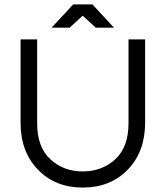

<svg xmlns="http://www.w3.org/2000/svg" viewBox="-20 -840 749 868"><path d="M561 -662H636V-285Q636 -154 557.5 -73Q479 8 354 8Q230 8 151.5 -73Q73 -154 73 -285V-662H148V-283Q148 -175 207.5 -120Q267 -65 354 -65Q441 -65 501 -120Q561 -175 561 -283ZM495 -715H413L354 -769L295 -715H213L311 -820H398Z"/></svg>

Font: Questrial
Style: Regular
Weight: 400
Designer: Joe Prince
Foundry: Joe Prince
Version: Version 1.002